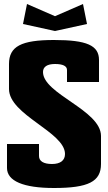

<svg xmlns="http://www.w3.org/2000/svg" viewBox="-20 -930 540 960"><path d="M95 -810 255 -775 415 -810 395 -910 255 -849 115 -910ZM475 -520V-630C475 -703 414 -730 250 -730C86 -730 25 -698 25 -610V-485C25 -355 305 -270 305 -160C305 -128 282 -110 240 -110C198 -110 175 -124 175 -150V-210H15V-90C15 -25 97 10 250 10C422 10 485 -22 485 -110V-250C485 -380 195 -460 195 -570C195 -596 216 -610 255 -610C294 -610 315 -600 315 -580V-520Z"/></svg>

Font: MikodacsPCS
Style: Regular
Weight: 900
Designer: gluk (gluksza@wp.pl)
Foundry: gluk (gluksza@wp.pl)
Version: Version 0.27